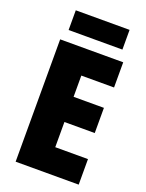

<svg xmlns="http://www.w3.org/2000/svg" viewBox="-164 -973 803 1053"><g transform="rotate(20 237.5 -446.5)"><path d="M432 0H64V-714H432V-567H241V-443H418V-296H241V-149H432ZM404 -893V-778H90V-893Z"/></g></svg>

Font: Noto Sans Khmer UI Condensed Black
Style: Regular
Weight: 900
Width: 3
Designer: Danh Hong and the Monotype Design Team
Foundry: Monotype Imaging Inc.
Version: Version 2.002; ttfautohint (v1.8.4.7-5d5b)